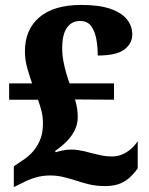

<svg xmlns="http://www.w3.org/2000/svg" viewBox="-20 -744 604 778"><path d="M406 10Q369 10 339 2.5Q309 -5 286 -13Q258 -22 233.5 -27.5Q209 -33 183 -33Q152 -33 123.5 -24.5Q95 -16 71 -3L36 14V-70L68 -92Q87 -103 107 -123Q127 -143 140.5 -172.5Q154 -202 154 -242Q154 -271 148.5 -293Q143 -315 134 -340H17V-406H110Q102 -429 91.5 -464.5Q81 -500 81 -536Q81 -624 139.5 -674Q198 -724 310 -724Q384 -724 429.5 -707.5Q475 -691 495.5 -664Q516 -637 516 -604Q516 -568 484 -543.5Q452 -519 376 -519Q376 -553 370.5 -584.5Q365 -616 350 -637.5Q335 -659 304 -659Q271 -659 251.5 -632Q232 -605 232 -548Q232 -522 237 -495.5Q242 -469 249 -445.5Q256 -422 262 -406H442V-340L284 -341Q290 -320 292.5 -304Q295 -288 295 -268Q295 -243 284 -219Q273 -195 252.5 -173.5Q232 -152 203 -132L206 -127Q214 -130 232 -134Q250 -138 269 -138Q283 -138 295.5 -136Q308 -134 322 -131Q336 -128 353 -123Q373 -118 392 -114Q411 -110 433 -110Q455 -110 473.5 -117.5Q492 -125 508.5 -138.5Q525 -152 538 -172V-62Q525 -43 507.5 -26.5Q490 -10 466 0Q442 10 406 10Z"/></svg>

Font: Noto Serif Bengali ExtraBold
Style: Regular
Weight: 800
Designer: Juan Bruce, Universal Thirst, Indian Type Foundry and the Monotype Design Team.
Foundry: Monotype Imaging Inc.
Version: Version 2.003